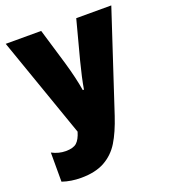

<svg xmlns="http://www.w3.org/2000/svg" viewBox="-133 -810 804 916"><g transform="rotate(-20 269.0 -352.0)"><path d="M373 -213Q348 -138 319 -90.5Q290 -43 242.5 -16.5Q195 10 122 10Q71 10 27 -5V-153Q61 -135 97 -135Q135 -135 152.5 -150.5Q170 -166 181 -203L2 -714H182L237 -530Q262 -444 272 -381H278Q288 -440 308 -517L360 -714H538Z"/></g></svg>

Font: Noto Sans UI CondBlack
Style: Regular
Weight: 900
Width: 3
Designer: Monotype Design Team
Foundry: Monotype Imaging Inc.
Version: Version 1.001